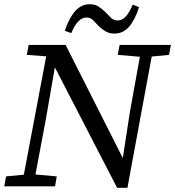

<svg xmlns="http://www.w3.org/2000/svg" viewBox="-22 -883 830 910"><path d="M536 -623 545 -670H788L779 -623L697 -615L582 7H533L238 -564L195 -316L146 -56L247 -47L239 0H-2L7 -47L91 -55L197 -616L105 -623L114 -670H289L560 -134L594 -354L641 -614ZM285 -737Q305 -797 334 -830Q363 -863 403 -863Q427 -863 443 -853Q459 -843 474 -829Q488 -816 501.5 -801Q515 -786 535 -786Q557 -786 574 -804.5Q591 -823 607 -861L637 -849Q618 -789 590 -756.5Q562 -724 521 -724Q496 -724 480 -733.5Q464 -743 450 -755Q435 -770 421.5 -785Q408 -800 388 -800Q346 -800 316 -726Z"/></svg>

Font: Source Serif 4 SmText
Style: Italic
Weight: 400
Italic angle: -12°
Designer: Frank Grießhammer
Foundry: Adobe
Version: Version 4.005;hotconv 1.1.0;makeotfexe 2.6.0